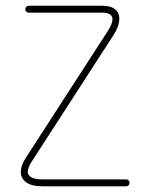

<svg xmlns="http://www.w3.org/2000/svg" viewBox="-20 -655 529 675"><path d="M435.5 -12.2Q435.5 -7.3 432.1 -3.7Q428.7 0 423.3 0H130.4Q91.8 0 72.5 -13.7Q53.2 -27.3 53.2 -50.8Q53.2 -73.2 71.3 -101.1L357.4 -543.5Q375.5 -570.8 375.5 -586.9Q375.5 -610.4 338.4 -610.4H81.1Q76.2 -610.4 72.5 -614Q68.8 -617.7 68.8 -622.6Q68.8 -627.9 72.5 -631.3Q76.2 -634.8 81.1 -634.8H338.4Q369.1 -634.8 384.3 -622.6Q399.4 -610.4 399.4 -589.4Q399.4 -562.5 377.9 -529.8L91.8 -87.4Q77.6 -65.4 77.6 -51.8Q77.6 -24.4 130.4 -24.4H423.3Q428.7 -24.4 432.1 -21Q435.5 -17.6 435.5 -12.2Z"/></svg>

Font: Velvelyne Light
Style: Regular
Weight: 200
Designer: Manon Van der Borght et Mariel Nils
Foundry: Velvetyne
Version: Version 1.070